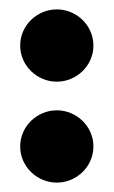

<svg xmlns="http://www.w3.org/2000/svg" viewBox="-20 -378 242 409"><path d="M23 -66C23 -23 59 11 101 11C143 11 179 -23 179 -66C179 -109 143 -143 101 -143C59 -143 23 -109 23 -66ZM23 -281C23 -238 59 -204 101 -204C143 -204 179 -238 179 -281C179 -324 143 -358 101 -358C59 -358 23 -324 23 -281Z"/></svg>

Font: Charger Sport
Style: Ult
Weight: 1000
Designer: Jasper
Foundry: Cannot Into Space Fonts
Version: Version 1.1